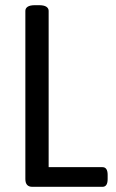

<svg xmlns="http://www.w3.org/2000/svg" viewBox="-20 -722 448 742"><path d="M105 0Q78 0 78 -30V-680Q78 -690 87 -696Q96 -702 116 -702H130Q150 -702 159 -696Q168 -690 168 -680V-76H376Q396 -76 396 -46V-30Q396 0 376 0Z"/></svg>

Font: Asap Condensed VF Beta
Style: Regular
Weight: 400
Designer: Pablo Cosgaya
Foundry: Omnibus-Type
Version: Version 1.008